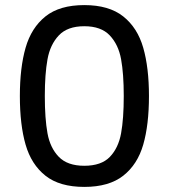

<svg xmlns="http://www.w3.org/2000/svg" viewBox="-20 -727 662 754"><path d="M58 -350Q58 -461 80.5 -539.5Q103 -618 158.5 -662.5Q214 -707 311 -707Q408 -707 464 -662.5Q520 -618 542.5 -539.5Q565 -461 565 -350Q565 -237 542.5 -159Q520 -81 464 -37Q408 7 311 7Q214 7 158.5 -37Q103 -81 80.5 -159Q58 -237 58 -350ZM466 -350Q466 -437 455.5 -494.5Q445 -552 411 -588Q377 -624 311 -624Q245 -624 211 -588Q177 -552 166.5 -494Q156 -436 156 -350Q156 -261 166.5 -203.5Q177 -146 211 -111Q245 -76 311 -76Q378 -76 411.5 -111Q445 -146 455.5 -203.5Q466 -261 466 -350Z"/></svg>

Font: AF Albert Sans Medium
Style: Regular
Weight: 500
Designer: Andreas Rasmussen
Foundry: a.Foundry
Version: Version 1.300;Glyphs 3.2 (3231)